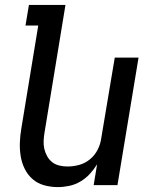

<svg xmlns="http://www.w3.org/2000/svg" viewBox="-20 -755 640 783"><path d="M216 8Q187 8 160 0.5Q133 -7 113 -24.5Q93 -42 81 -66Q69 -90 64.5 -117.5Q60 -145 61 -173.5Q62 -202 67 -231L136 -651H84L98 -735H247L162 -217Q159 -200 158 -182.5Q157 -165 160.5 -149Q164 -133 172 -118.5Q180 -104 192.5 -94Q205 -84 221.5 -80Q238 -76 255 -76Q279 -76 303 -82.5Q327 -89 347 -105.5Q367 -122 378.5 -145Q390 -168 393 -192L448 -520H545L459 0H362L376 -85Q363 -64 346 -45.5Q329 -27 307.5 -14.5Q286 -2 262.5 3Q239 8 216 8Z"/></svg>

Font: Iosevka Medium Extended
Style: Italic
Weight: 500
Width: 7
Italic angle: -9°
Monospace: yes
Designer: Belleve Invis
Foundry: Belleve Invis
Version: Version 32.5.0; ttfautohint (v1.8.4)